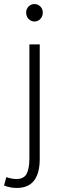

<svg xmlns="http://www.w3.org/2000/svg" viewBox="-53 -700 305 947"><path d="M158 -638Q158 -619 146 -606.5Q134 -594 117 -594Q100 -594 88 -606.5Q76 -619 76 -638Q76 -656 88 -668Q100 -680 117 -680Q134 -680 146 -668Q158 -656 158 -638ZM92 80V-481H143V83Q143 227 30 227Q-3 227 -33 215L-22 174Q7 183 28 183Q65 183 78.5 157Q92 131 92 80Z"/></svg>

Font: Assistant Light
Style: Regular
Weight: 300
Designer: Hebrew By Ben Nathan, Latin by Paul Hunt
Version: Version 2.001;PS 002.001;hotconv 1.0.88;makeotf.lib2.5.64775